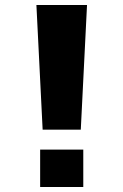

<svg xmlns="http://www.w3.org/2000/svg" viewBox="-20 -750 495 770"><path d="M126 -730H329L304 -230H151ZM141 0V-150H314V0Z"/></svg>

Font: M PLUS 1p ExtraBold
Style: Regular
Weight: 800
Version: Version 1.062